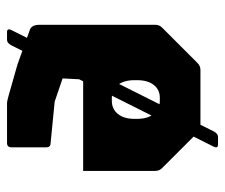

<svg xmlns="http://www.w3.org/2000/svg" viewBox="-67 -573 640 546"><g transform="rotate(90 253.0 -300.0)"><path d="M71.5 0Q59 0 66 -13.5L354 -588.5Q360.5 -600 369 -600H391Q403.5 -600 396.5 -586.5L108.5 -11.5Q102 0 93.5 0ZM274 0Q269 0 263.8 -1.5Q258.5 -3 253.5 -4L164 -29.5L64.5 -65Q50.5 -70 50.5 -92.5V-421.5Q50.5 -433.5 59 -441.5L159 -541.5Q167.5 -550 179 -550H337.5Q349 -550 357.5 -541.5L457.5 -441.5Q466 -433.5 466 -421.5V-216.5H206L203 -158L269 -135.5L391 -123.5Q399 -122 399 -111V-12.5Q399 0 386.5 0ZM258.5 -298H266.5Q290 -298 304 -315.2Q318 -332.5 318 -362V-370.5Q318 -400 304 -417.2Q290 -434.5 266.5 -434.5H258Q235 -434.5 221.5 -417.2Q208 -400 208 -370.5V-362Q208 -332.5 221.5 -315.2Q235 -298 258.5 -298Z"/></g></svg>

Font: Jaro 24pt
Style: Regular
Weight: 400
Designer: Agyei Archer, Celine Hurka, Mirko Velimirović
Version: Version 1.000